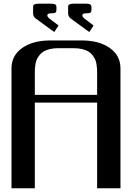

<svg xmlns="http://www.w3.org/2000/svg" viewBox="-20 -1008 748 1028"><path d="M344.7 -967.8Q344.7 -975.6 345.9 -979Q347.2 -982.4 354.2 -985.4Q361.3 -988.3 376 -988.3H438.5Q449.7 -988.3 456.5 -986.8Q463.4 -985.4 466.1 -981.7Q468.8 -978 469.2 -975.6Q469.7 -973.1 469.7 -967.8V-957Q469.7 -944.8 464.6 -940.7Q459.5 -936.5 438.5 -936.5Q420.9 -936.5 420.9 -925.8Q420.9 -918.9 429.2 -910.6L481 -871.6L458 -836.4L358.4 -909.2Q345.2 -919.4 344.7 -936.5ZM157.2 -967.8Q157.2 -975.6 158.4 -979Q159.7 -982.4 166.7 -985.4Q173.8 -988.3 188.5 -988.3H251Q262.2 -988.3 269 -986.8Q275.9 -985.4 278.6 -981.7Q281.2 -978 281.7 -975.6Q282.2 -973.1 282.2 -967.8V-957Q282.2 -944.8 277.1 -940.7Q272 -936.5 251 -936.5Q233.4 -936.5 233.4 -925.8Q233.4 -918.9 241.7 -910.6L293.5 -871.6L270.5 -836.4L170.9 -909.2Q157.7 -919.4 157.2 -936.5ZM416.5 -791.5Q510.3 -791.5 567.6 -751.2Q625 -710.9 625 -641.6V0H500V-458.5H166.5V0Q166.5 0 41.5 0V-641.6Q41.5 -710.9 98.9 -751.2Q156.2 -791.5 250 -791.5ZM500 -500V-618.7Q500 -631.8 499.5 -641.6Q499 -651.4 496.3 -666Q493.7 -680.7 488.8 -691.2Q483.9 -701.7 474.6 -713.4Q465.3 -725.1 452.6 -732.7Q439.9 -740.2 419.9 -745.1Q399.9 -750 375 -750H291.5Q266.6 -750 246.6 -745.1Q226.6 -740.2 213.9 -732.7Q201.2 -725.1 191.9 -713.4Q182.6 -701.7 177.7 -691.2Q172.9 -680.7 170.2 -666Q167.5 -651.4 167 -641.6Q166.5 -631.8 166.5 -618.7V-500Z"/></svg>

Font: Gputeks
Style: Bold
Weight: 600
Width: 8
Version: Version 0.9